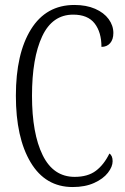

<svg xmlns="http://www.w3.org/2000/svg" viewBox="-20 -744 504 774"><path d="M44 -358Q44 -528 105 -626Q166 -724 280 -724Q328 -724 363.5 -708.5Q399 -693 418 -667Q437 -641 437 -611Q437 -585 424 -570Q411 -555 389 -555Q389 -614 361.5 -649.5Q334 -685 275 -685Q191 -685 150 -597.5Q109 -510 109 -358Q109 -206 152 -118.5Q195 -31 281 -31Q334 -31 366.5 -55.5Q399 -80 421 -125Q434 -117 434 -94Q434 -72 415 -47.5Q396 -23 359.5 -6.5Q323 10 273 10Q163 10 103.5 -89.5Q44 -189 44 -358Z"/></svg>

Font: Noto Serif CondLight
Style: Regular
Weight: 300
Width: 3
Designer: Monotype Design Team
Foundry: Monotype Imaging Inc.
Version: Version 1.001